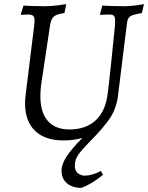

<svg xmlns="http://www.w3.org/2000/svg" viewBox="-20 -666 715 927"><path d="M675 -646 665 -603Q634 -598 619.5 -592.5Q605 -587 599.5 -577Q594 -567 592 -546L550 -206Q542 -141 509.5 -93.5Q477 -46 421 10Q380 51 360.5 77.5Q341 104 341 134Q341 156 354.5 169Q368 182 390 182Q406 182 423.5 177Q441 172 452.5 166.5Q464 161 467 159L477 178Q473 182 457.5 193.5Q442 205 419 219Q396 233 373 241Q329 241 303 218.5Q277 196 277 158Q277 128 301 90.5Q325 53 378 0Q336 12 286 12Q197 12 149 -34.5Q101 -81 101 -167Q101 -188 104 -210L145 -542Q147 -560 147 -565Q147 -583 140 -589.5Q133 -596 115 -596Q105 -596 95 -595Q85 -594 82 -594L81 -598L93 -639Q104 -638 135.5 -637Q167 -636 199 -636Q225 -636 257.5 -640Q290 -644 300 -646L291 -603Q254 -598 240.5 -586.5Q227 -575 222 -546L178 -252Q175 -225 175 -202Q175 -123 211 -82Q247 -41 315 -41Q395 -41 442.5 -85.5Q490 -130 500 -215Q506 -259 518.5 -380Q531 -501 535 -542Q536 -550 536 -563Q536 -583 530 -589.5Q524 -596 506 -596Q494 -596 481 -595Q468 -594 463 -594V-598L474 -639Q486 -638 517.5 -637Q549 -636 581 -636Q607 -636 636.5 -640Q666 -644 675 -646Z"/></svg>

Font: Alegreya SC
Style: Italic
Weight: 400
Italic angle: -7°
Designer: Juan Pablo del Peral
Foundry: Huerta Tipografica
Version: Version 2.007; ttfautohint (v1.6)